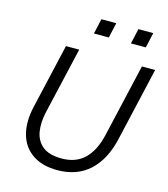

<svg xmlns="http://www.w3.org/2000/svg" viewBox="-134 -1034 1006 1148"><g transform="rotate(15 369.5 -460.0)"><path d="M328 10Q235 10 174.5 -31Q114 -72 93 -146.5Q72 -221 95 -321L187 -720H269L174 -309Q158 -240 167.5 -184.5Q177 -129 217.5 -96.5Q258 -64 335 -64Q423 -64 476.5 -116Q530 -168 553 -268L657 -720H739L634 -263Q603 -130 525.5 -60Q448 10 328 10ZM558 -836 579 -930H671L650 -836ZM329 -836 350 -930H442L421 -836Z"/></g></svg>

Font: Instrument Sans
Style: Italic
Weight: 400
Italic angle: -13°
Designer: Rodrigo Fuenzalida
Foundry: fragTYPE
Version: Version 1.000;gftools[0.9.28]